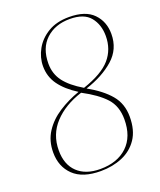

<svg xmlns="http://www.w3.org/2000/svg" viewBox="-137 -809 752 905"><g transform="rotate(-20 239.5 -357.0)"><path d="M212 10Q121 10 75.5 -34Q30 -78 30 -149Q30 -207 58.5 -251Q87 -295 135 -326Q183 -357 240 -377Q183 -413 153.5 -454Q124 -495 124 -547Q124 -591 146.5 -631.5Q169 -672 212 -698Q255 -724 318 -724Q400 -724 439.5 -683.5Q479 -643 479 -581Q479 -505 423.5 -456Q368 -407 281 -379Q351 -340 389 -295Q427 -250 427 -185Q427 -117 398 -74Q369 -31 320 -10.5Q271 10 212 10ZM271 -386Q369 -419 410 -466.5Q451 -514 451 -581Q451 -638 420 -676Q389 -714 318 -714Q244 -714 198 -671Q152 -628 152 -550Q152 -499 181 -460.5Q210 -422 271 -386ZM213 0Q299 0 349 -47.5Q399 -95 399 -182Q399 -248 361.5 -289Q324 -330 250 -369Q162 -341 110 -285Q58 -229 58 -149Q58 -78 99 -39Q140 0 213 0Z"/></g></svg>

Font: Noto Serif Display SemiCondensed Thin
Style: Italic
Weight: 100
Width: 4
Italic angle: -12°
Designer: Monotype Design Team
Foundry: Monotype Imaging Inc.
Version: Version 2.009